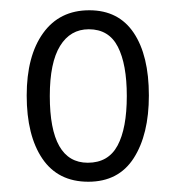

<svg xmlns="http://www.w3.org/2000/svg" viewBox="-20 -743 343 374"><path d="M270 -557Q270 -481 240.5 -435Q211 -389 152 -389Q93 -389 62.5 -434Q32 -479 32 -557Q32 -634 64 -678.5Q96 -723 154 -723Q211 -723 240.5 -679Q270 -635 270 -557ZM77 -556Q77 -426 151 -426Q191 -426 209 -459.5Q227 -493 227 -556Q227 -618 209.5 -652Q192 -686 153 -686Q117 -686 97 -653.5Q77 -621 77 -556Z"/></svg>

Font: Noto Sans Lao UI ExtCond Light
Style: Regular
Weight: 300
Width: 2
Designer: Monotype Design Team
Foundry: Monotype Imaging Inc.
Version: Version 2.000; ttfautohint (v1.8.4.7-5d5b)